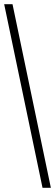

<svg xmlns="http://www.w3.org/2000/svg" viewBox="-20 -780 264 921"><path d="M184 121H224L40 -760H0Z"/></svg>

Font: Noto Serif Bengali ExtraCondensed Light
Style: Regular
Weight: 300
Width: 2
Designer: Juan Bruce, Universal Thirst, Indian Type Foundry and the Monotype Design Team.
Foundry: Monotype Imaging Inc.
Version: Version 2.003